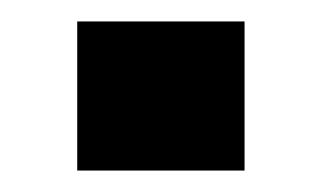

<svg xmlns="http://www.w3.org/2000/svg" viewBox="-20 -159 299 179"><path d="M52 0V-139H208V0Z"/></svg>

Font: Saira Condensed ExtraBold
Style: Regular
Weight: 800
Width: 3
Designer: Hector Gatti with collaboration of the Omnibus-Type team
Foundry: Omnibus-Type
Version: Version 1.101